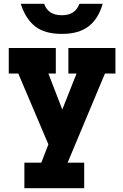

<svg xmlns="http://www.w3.org/2000/svg" viewBox="-20 -758 646 1008"><path d="M89 -738H212Q232 -678 305 -678Q340 -678 362.5 -692.5Q385 -707 397 -738H519Q497 -660 445.5 -620Q394 -580 305 -580Q215 -580 164.5 -619.5Q114 -659 89 -738ZM586 -372H531L335 96H422V230H108V96H197L234 0L76 -372H26V-506H273V-372H234L307 -183L382 -372H339V-506H586Z"/></svg>

Font: Arvo
Style: Bold
Weight: 700
Designer: Anton Koovit (Cyrillic Expansion: Cyreal)
Foundry: Anton Koovit, Yassin Baggar
Version: Version 3.000